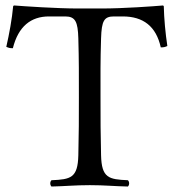

<svg xmlns="http://www.w3.org/2000/svg" viewBox="-20 -676 637 701"><path d="M266 -536C268.3 -453.7 268 -404 268 -321C268 -238 268 -192 266 -109C264 -26 238 -21 168 -18C162 -12 162 -1 168 5C217 4 253.4 0 308 0C362.2 0 397 4 447 5C453 -1 453 -12 447 -18C377 -21 351 -26 349 -109C347 -191.5 347 -237 347 -320C347 -403 346.3 -451.3 349 -536C351 -600 360 -616 396 -616H428C503 -616 550 -580 567 -503C578 -503 582 -504 591 -508C584 -554 579 -608 578 -653C578 -654 576 -656 575 -656C541 -653 430 -645 351 -645H265C188 -645 70 -653 32 -656C30 -656 28 -654 28 -653C24 -608 14 -553 3 -505C13 -501 15 -500 27 -500C47 -580 93 -616 159 -616H218C255 -616 264.3 -597 266 -536Z"/></svg>

Font: Libertinus Serif Display
Style: Regular
Weight: 400
Designer: Philipp H. Poll
Foundry: Khaled Hosny
Version: Version 6.1